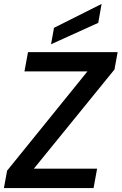

<svg xmlns="http://www.w3.org/2000/svg" viewBox="-22 -961 621 981"><path d="M579.1 -694.8 563 -606 150.9 -99.1H474.1L456.1 0H-2L14.2 -88.9L424.8 -596.2H103L121.1 -694.8ZM253.9 -818.8 497.1 -940.9 480 -844.2 238.8 -734.9Z"/></svg>

Font: Poppins Medium
Style: Italic
Weight: 500
Italic angle: -10°
Designer: Ninad Kale (Devanagari), Jonny Pinhorn (Latin)
Foundry: Indian Type Foundry
Version: Version 3.200;PS 1.000;hotconv 16.6.54;makeotf.lib2.5.65590